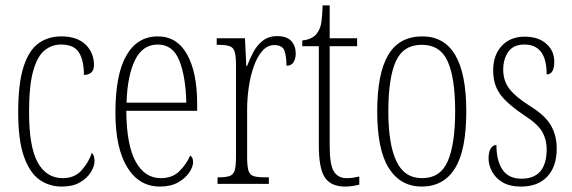

<svg xmlns="http://www.w3.org/2000/svg" viewBox="-20 -677 2108 707"><path d="M208 10Q161 10 125 -15.5Q89 -41 68 -101Q47 -161 47 -263Q47 -371 67 -432Q87 -493 122.5 -518Q158 -543 205 -543Q264 -543 295 -513Q326 -483 326 -438Q326 -418 315.5 -409.5Q305 -401 289 -401Q289 -455 270.5 -484Q252 -513 205 -513Q170 -513 143.5 -491Q117 -469 102 -415Q87 -361 87 -264Q87 -136 119 -78.5Q151 -21 211 -21Q255 -21 281 -50.5Q307 -80 318 -114Q323 -109 325.5 -102.5Q328 -96 328 -84Q328 -65 314.5 -43Q301 -21 274.5 -5.5Q248 10 208 10Z M569 10Q492 10 448.5 -61Q405 -132 405 -262Q405 -403 445.5 -473Q486 -543 561 -543Q632 -543 669 -476.5Q706 -410 706 -294V-269H445Q446 -143 479.5 -82Q513 -21 572 -21Q615 -21 641 -47Q667 -73 680 -104Q684 -102 687.5 -96.5Q691 -91 691 -80Q691 -63 677 -42Q663 -21 636 -5.5Q609 10 569 10ZM666 -299Q664 -394 640.5 -453.5Q617 -513 561 -513Q505 -513 477 -455.5Q449 -398 446 -299Z M781 0V-24H783Q810 -24 824.5 -28.5Q839 -33 844 -49Q849 -65 849 -100V-437Q849 -471 844 -487Q839 -503 824 -507.5Q809 -512 781 -512H778V-536H882L887 -434H890Q899 -459 912.5 -484.5Q926 -510 947.5 -527Q969 -544 1001 -544Q1036 -544 1052.5 -526Q1069 -508 1069 -480Q1069 -461 1061 -448Q1053 -435 1035 -435Q1035 -466 1028 -488.5Q1021 -511 990 -511Q965 -511 946 -489.5Q927 -468 914.5 -432.5Q902 -397 896 -355.5Q890 -314 890 -274V-99Q890 -64 895 -48.5Q900 -33 914 -28.5Q928 -24 957 -24H970V0Z M1251 10Q1199 10 1176.5 -23Q1154 -56 1154 -142V-507H1093V-528Q1131 -532 1147 -554Q1160 -571 1163.5 -596Q1167 -621 1168 -657H1194V-536H1295V-507H1194V-141Q1194 -70 1209.5 -45.5Q1225 -21 1256 -21Q1269 -21 1279.5 -22.5Q1290 -24 1303 -27V3Q1291 6 1277.5 8Q1264 10 1251 10Z M1533 10Q1455 10 1412 -57.5Q1369 -125 1369 -267Q1369 -406 1409.5 -474.5Q1450 -543 1535 -543Q1697 -543 1697 -267Q1697 -123 1655 -56.5Q1613 10 1533 10ZM1534 -21Q1602 -21 1629 -84Q1656 -147 1656 -267Q1656 -390 1628.5 -451Q1601 -512 1533 -512Q1465 -512 1437.5 -451Q1410 -390 1410 -267Q1410 -146 1439.5 -83.5Q1469 -21 1534 -21Z M1899 10Q1857 10 1831 -5.5Q1805 -21 1792 -45Q1779 -69 1779 -93Q1779 -119 1787.5 -131Q1796 -143 1808 -143Q1808 -85 1830.5 -52Q1853 -19 1900 -19Q1993 -19 1993 -128Q1993 -163 1976.5 -192Q1960 -221 1908 -254Q1867 -282 1842.5 -306Q1818 -330 1807 -356.5Q1796 -383 1796 -418Q1796 -474 1827.5 -508Q1859 -542 1912 -542Q1962 -542 1991.5 -516Q2021 -490 2021 -450Q2021 -403 1993 -403Q1993 -513 1911 -513Q1870 -513 1851.5 -486Q1833 -459 1833 -421Q1833 -379 1856 -349.5Q1879 -320 1928 -289Q1987 -253 2008.5 -215.5Q2030 -178 2030 -130Q2030 -64 1995.5 -27Q1961 10 1899 10Z"/></svg>

Font: Noto Serif Myanmar ExtraCondensed ExtraLight
Style: Regular
Weight: 200
Width: 2
Designer: Ben Mitchell and the Monotype Design Team
Foundry: Monotype Imaging Inc.
Version: Version 2.106; ttfautohint (v1.8.4.7-5d5b)